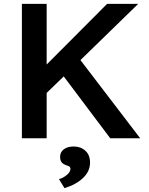

<svg xmlns="http://www.w3.org/2000/svg" viewBox="-20 -720 775 1000"><path d="M94 0V-700H223V-384L538 -700H700L399 -407L710 0H554L312 -322L223 -236V0ZM316 260 287 213Q307 208 327 192Q347 176 347 159Q347 153 342.5 148.5Q338 144 326 141Q307 134 300 124Q293 114 293 97Q293 72 312.5 57.5Q332 43 364 43Q400 43 424.5 65Q449 87 449 127Q449 172 413 206.5Q377 241 316 260Z"/></svg>

Font: Readex Pro Medium
Style: Regular
Weight: 500
Designer: Bonnie Shaver-Troup, Thomas Jockin
Foundry: Lexend
Version: Version 1.204; ttfautohint (v1.8.4.7-5d5b)